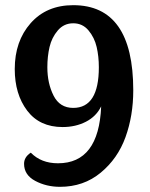

<svg xmlns="http://www.w3.org/2000/svg" viewBox="-20 -700 581 742"><path d="M263 -680Q495 -680 495 -351Q495 -253 465 -170Q435 -87 369 -32.5Q303 22 212 22Q159 22 116 -1Q73 -24 73 -67Q73 -93 99 -110Q139 -69 204 -69Q362 -69 371 -289Q352 -250 312 -229.5Q272 -209 222 -209Q133 -209 85 -272.5Q37 -336 37 -433Q37 -541 98.5 -610.5Q160 -680 263 -680ZM163 -440Q163 -378 187 -330.5Q211 -283 263 -283Q362 -283 362 -440Q362 -482 353.5 -518.5Q345 -555 322 -582.5Q299 -610 263 -610Q227 -610 203.5 -582.5Q180 -555 171.5 -518.5Q163 -482 163 -440Z"/></svg>

Font: Sansita
Style: Regular
Weight: 400
Designer: Pablo Cosgaya
Foundry: Omnibus-Type
Version: Version 1.006;hotconv 1.0.109;makeotfexe 2.5.65596